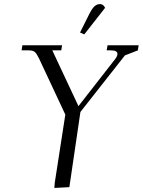

<svg xmlns="http://www.w3.org/2000/svg" viewBox="-20 -926 706 950"><path d="M86.9 -676.8 90.8 -702.1H287.1L283.2 -676.8H238.8L368.2 -400.9L551.8 -636.2Q561 -649.4 561 -659.2Q561 -676.8 528.8 -676.8H507.8L512.2 -702.1H666L662.1 -676.8L598.1 -651.9L377.9 -372.1L323.2 0L249 3.9L251 -22L303.2 -358.9L172.9 -637.2Q161.6 -660.2 152.6 -668.5Q143.6 -676.8 122.1 -676.8ZM376 -765.1 421.9 -856.9Q435.5 -883.8 447.5 -894.8Q459.5 -905.8 475.1 -905.8Q491.2 -905.8 500 -887.2L397 -755.9Z"/></svg>

Font: Dihjauti S
Style: Italic
Weight: 400
Italic angle: -9°
Designer: T. Christopher White
Version: Version 3.0.0